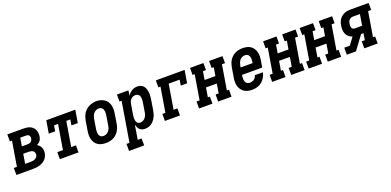

<svg xmlns="http://www.w3.org/2000/svg" viewBox="-21 -1402 5023 2469"><g transform="rotate(-20 2490.5 -168.0)"><path d="M-19 0V-96H23L79 -434H50V-530H271Q295 -530 318 -526.5Q341 -523 361 -513.5Q381 -504 397 -488.5Q413 -473 421.5 -452.5Q430 -432 432 -409Q434 -386 430 -362Q428 -348 423 -334Q418 -320 409 -308Q400 -296 387.5 -286.5Q375 -277 362 -271Q378 -261 391 -247.5Q404 -234 412 -217Q420 -200 421.5 -180Q423 -160 420 -140Q416 -118 406.5 -96.5Q397 -75 380 -58Q363 -41 342 -29.5Q321 -18 299 -11.5Q277 -5 255 -2.5Q233 0 211 0ZM173 -322H252Q263 -322 275 -324.5Q287 -327 296.5 -334.5Q306 -342 312 -352.5Q318 -363 320 -375Q322 -386 320 -398Q318 -410 311.5 -418.5Q305 -427 294 -430.5Q283 -434 271 -434H192ZM136 -96H211Q221 -96 231 -97Q241 -98 251.5 -100.5Q262 -103 272 -107.5Q282 -112 290 -119.5Q298 -127 303 -137Q308 -147 310 -157Q312 -172 307 -187Q302 -202 290.5 -210.5Q279 -219 263.5 -222.5Q248 -226 233 -226H157Z M576 0V-96H653L709 -434H654L642 -357H554L583 -530H980L951 -357H864L877 -434H822L766 -96H831V0Z M1205 8Q1176 8 1148 2Q1120 -4 1097 -19.5Q1074 -35 1059 -58Q1044 -81 1037 -108Q1030 -135 1030.5 -164Q1031 -193 1036 -222L1057 -352Q1062 -377 1070 -401.5Q1078 -426 1092.5 -448.5Q1107 -471 1127.5 -489Q1148 -507 1172 -518Q1196 -529 1221 -535Q1246 -541 1271 -541Q1300 -541 1327.5 -533Q1355 -525 1378 -510Q1401 -495 1416 -472Q1431 -449 1438 -422Q1445 -395 1444.5 -366Q1444 -337 1439 -308L1418 -178Q1414 -153 1405.5 -128.5Q1397 -104 1382.5 -81.5Q1368 -59 1348 -41Q1328 -23 1304 -12Q1280 -1 1254.5 3.5Q1229 8 1205 8ZM1207 -88Q1226 -88 1245 -96.5Q1264 -105 1277.5 -120.5Q1291 -136 1298 -155Q1305 -174 1308 -193L1329 -323Q1331 -337 1332 -350.5Q1333 -364 1332 -377Q1331 -390 1326.5 -402.5Q1322 -415 1313.5 -424Q1305 -433 1292.5 -437.5Q1280 -442 1266 -442Q1247 -442 1228.5 -433Q1210 -424 1197 -408.5Q1184 -393 1177.5 -374.5Q1171 -356 1167 -337L1146 -207Q1144 -193 1143 -179.5Q1142 -166 1143 -153Q1144 -140 1148.5 -128Q1153 -116 1161 -106.5Q1169 -97 1181 -92.5Q1193 -88 1207 -88Z M1448 205V109H1489L1579 -434H1550V-530H1707L1696 -458Q1706 -476 1721 -491.5Q1736 -507 1754 -517.5Q1772 -528 1791.5 -533Q1811 -538 1831 -538Q1856 -538 1879 -528.5Q1902 -519 1916 -500Q1930 -481 1937 -457.5Q1944 -434 1946 -409Q1948 -384 1945.5 -358.5Q1943 -333 1939 -308L1918 -178Q1914 -155 1907.5 -133Q1901 -111 1890 -90Q1879 -69 1863.5 -50Q1848 -31 1828 -17.5Q1808 -4 1785 2Q1762 8 1740 8Q1719 8 1699.5 1.5Q1680 -5 1667 -19Q1654 -33 1646 -51Q1638 -69 1634 -89L1602 109H1655V205ZM1708 -88Q1728 -88 1746.5 -97Q1765 -106 1778 -121.5Q1791 -137 1798 -155.5Q1805 -174 1808 -193L1829 -323Q1831 -337 1832 -350.5Q1833 -364 1832 -376.5Q1831 -389 1827 -401.5Q1823 -414 1814.5 -423.5Q1806 -433 1794 -437.5Q1782 -442 1769 -442Q1751 -442 1734.5 -435Q1718 -428 1705.5 -414Q1693 -400 1686.5 -383.5Q1680 -367 1678 -350L1656 -220Q1654 -206 1652.5 -192Q1651 -178 1651.5 -164Q1652 -150 1654.5 -136.5Q1657 -123 1663.5 -112Q1670 -101 1682 -94.5Q1694 -88 1708 -88Z M2013 0V-96H2055L2111 -434H2082V-530H2476L2447 -357H2360L2373 -434H2223L2167 -96H2220V0Z M2481 0V-96H2523L2579 -434H2550V-530H2733V-434H2692L2673 -320H2821L2840 -434H2811V-530H2994V-434H2952L2896 -96H2925V0H2742V-96H2784L2805 -224H2657L2636 -96H2664V0Z M3209 8Q3180 8 3151.5 2Q3123 -4 3100 -19Q3077 -34 3061 -57Q3045 -80 3037.5 -107Q3030 -134 3030.5 -163.5Q3031 -193 3036 -222L3057 -352Q3062 -377 3070 -401.5Q3078 -426 3092.5 -448.5Q3107 -471 3127.5 -489Q3148 -507 3171.5 -518Q3195 -529 3220.5 -533.5Q3246 -538 3270 -538Q3299 -538 3327.5 -532Q3356 -526 3378.5 -510.5Q3401 -495 3416 -472Q3431 -449 3438 -422Q3445 -395 3444.5 -366Q3444 -337 3439 -308L3424 -217H3148L3146 -207Q3144 -193 3143 -179.5Q3142 -166 3143.5 -153Q3145 -140 3149.5 -127.5Q3154 -115 3162.5 -106Q3171 -97 3183.5 -92.5Q3196 -88 3209 -88Q3224 -88 3239 -92Q3254 -96 3267 -105Q3280 -114 3288.5 -128Q3297 -142 3301 -157H3412Q3404 -122 3386 -90.5Q3368 -59 3340 -35.5Q3312 -12 3277.5 -2Q3243 8 3209 8ZM3164 -313H3328L3329 -323Q3331 -337 3332 -350.5Q3333 -364 3332 -377Q3331 -390 3326.5 -402Q3322 -414 3314 -423.5Q3306 -433 3294 -437.5Q3282 -442 3268 -442Q3249 -442 3230 -433.5Q3211 -425 3198 -409.5Q3185 -394 3178 -375Q3171 -356 3167 -337Z M3481 0V-96H3523L3579 -434H3550V-530H3733V-434H3692L3673 -320H3821L3840 -434H3811V-530H3994V-434H3952L3896 -96H3925V0H3742V-96H3784L3805 -224H3657L3636 -96H3664V0Z M3981 0V-96H4023L4079 -434H4050V-530H4233V-434H4192L4173 -320H4321L4340 -434H4311V-530H4494V-434H4452L4396 -96H4425V0H4242V-96H4284L4305 -224H4157L4136 -96H4164V0Z M4503 0V-96H4579L4652 -195Q4625 -203 4603.5 -221Q4582 -239 4571 -264Q4560 -289 4558.5 -318.5Q4557 -348 4562 -377Q4565 -398 4572 -418.5Q4579 -439 4591.5 -457.5Q4604 -476 4621.5 -490.5Q4639 -505 4659 -514Q4679 -523 4700 -526.5Q4721 -530 4742 -530H4994V-434H4952L4896 -96H4925V0H4742V-96H4784L4799 -187H4766L4628 0ZM4815 -283 4840 -434H4742Q4729 -434 4715.5 -428.5Q4702 -423 4692.5 -412.5Q4683 -402 4678.5 -389Q4674 -376 4672 -363Q4670 -349 4670 -335.5Q4670 -322 4674 -310Q4678 -298 4688.5 -290.5Q4699 -283 4713 -283Z"/></g></svg>

Font: Iosevka Curly Slab Oblique
Style: Bold
Weight: 700
Italic angle: -9°
Monospace: yes
Designer: Belleve Invis
Foundry: Belleve Invis
Version: Version 11.1.0; ttfautohint (v1.8.3)